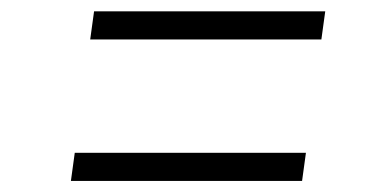

<svg xmlns="http://www.w3.org/2000/svg" viewBox="-20 -464 709 348"><path d="M150.5 -443.5H569.5L562.5 -392.5H143.5ZM115.5 -187H534.5L527.5 -136H108.5Z"/></svg>

Font: Merriweather 120pt ExtraBold
Style: Italic
Weight: 800
Italic angle: -7.8°
Version: Version 2.101